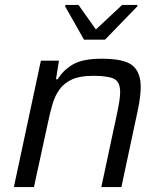

<svg xmlns="http://www.w3.org/2000/svg" viewBox="-20 -755 650 775"><path d="M36 0 145 -510H218L206 -435H213Q235 -472 274.5 -495Q314 -518 390 -518Q482 -518 515 -490.5Q548 -463 548 -404Q548 -366 536 -309L470 0H389L452 -295Q458 -323 461.5 -345Q465 -367 465 -383Q465 -425 440 -437Q415 -449 356 -449Q303 -449 271 -434.5Q239 -420 220.5 -394.5Q202 -369 192 -335Q182 -301 174 -262L117 0ZM319 -595 243 -729 244 -735H297L367 -636L473 -735H535L534 -729L404 -595Z"/></svg>

Font: Saira
Style: Italic
Weight: 400
Italic angle: -12°
Designer: Hector Gatti with collaboration of the Omnibus-Type team
Foundry: Omnibus-Type
Version: Version 1.100; ttfautohint (v1.8.3)